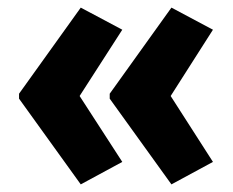

<svg xmlns="http://www.w3.org/2000/svg" viewBox="-20 -529 611 504"><path d="M30 -283V-270L192 -45L301 -104L189 -277L301 -451L192 -509ZM268 -283V-270L430 -45L539 -104L428 -277L539 -451L430 -509Z"/></svg>

Font: Noto Sans Gurmukhi UI Condensed ExtraBold
Style: Regular
Weight: 800
Width: 3
Designer: Jelle Bosma - Monotype Design Team
Foundry: Monotype Imaging Inc.
Version: Version 2.004